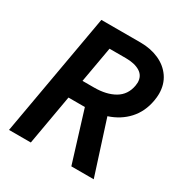

<svg xmlns="http://www.w3.org/2000/svg" viewBox="-169 -854 938 984"><g transform="rotate(30 300.0 -361.5)"><path d="M148.5 -725H380.5Q440.5 -725 489 -703.5Q537.5 -682 565.8 -641Q594 -600 594 -544Q594 -525.5 590 -502.5Q577.5 -431.5 533.5 -383.2Q489.5 -335 422 -313L523 2H390.5L298.5 -296H201.5L149.5 0H20.5ZM468.5 -520.5Q470.5 -533.5 470.5 -539.5Q470.5 -579 439.2 -598.5Q408 -618 355.5 -618H258.5L221 -406H289.5Q362.5 -406 410.2 -434Q458 -462 468.5 -520.5Z"/></g></svg>

Font: JuliaMono
Style: Bold Italic
Weight: 700
Italic angle: -9°
Monospace: yes
Designer: cormullion
Foundry: corm
Version: Version 0.057; ttfautohint (v1.8.4)